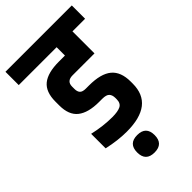

<svg xmlns="http://www.w3.org/2000/svg" viewBox="-294 -743 1011 1011"><g transform="rotate(-45 212.0 -237.0)"><path d="M220 191Q155 191 155 126Q155 61 220 61Q285 61 285 126Q285 191 220 191ZM395 -162V-147Q395 10 194 10Q128 10 53 -7V-115Q127 -98 194 -98Q236 -98 256.5 -108.5Q277 -119 277 -149V-158Q277 -180 266 -192Q255 -204 225 -204H202Q121 -204 80.5 -236Q40 -268 40 -339V-368Q40 -440 79.5 -472Q119 -504 202 -504H247V-566H-35V-665H459V-566H365V-402H202Q158 -402 158 -362V-344Q158 -324 167.5 -313.5Q177 -303 202 -303H225Q313 -303 354 -269Q395 -235 395 -162Z"/></g></svg>

Font: Khand ExtraBold
Style: Regular
Weight: 800
Designer: Sanchit Sawaria and Jyotish Sonowal (Devanagari), Satya Rajpurohit (Latin)
Foundry: Indian Type Foundry
Version: Version 2.000;PS 1.0;hotconv 1.0.79;makeotf.lib2.5.61930